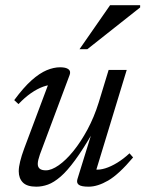

<svg xmlns="http://www.w3.org/2000/svg" viewBox="-20 -692 547 722"><path d="M271 -18 325.5 -194H329Q292 -130 262.2 -89.5Q232.5 -49 207.5 -27.5Q182.5 -6 160.5 2Q138.5 10 116.5 10Q81.5 10 66 -5.8Q50.5 -21.5 50.5 -48Q50.5 -64 55.8 -85.2Q61 -106.5 71 -133.5L168.5 -393.5L181.5 -373Q164.5 -374 142.2 -366Q120 -358 96.2 -341.5Q72.5 -325 49.5 -300.5L33.5 -315.5Q68.5 -363 98.5 -389.8Q128.5 -416.5 155.2 -427.8Q182 -439 206 -439Q227.5 -439 237.2 -431.8Q247 -424.5 242 -410.5L130 -111Q126.5 -100.5 124.2 -91.5Q122 -82.5 122 -75.5Q122 -64 129.2 -57.8Q136.5 -51.5 152.5 -51.5Q173.5 -51.5 200.8 -70.5Q228 -89.5 256 -124Q284 -158.5 309 -205Q334 -251.5 351 -306L388.5 -429H456.5L338 -40L338.5 -54.5Q354.5 -52.5 375.8 -59Q397 -65.5 420.8 -80Q444.5 -94.5 467 -115.5L480.5 -100Q427 -36.5 387 -13.2Q347 10 313.5 10Q286 10 276.5 3Q267 -4 271 -18ZM279 -507 394 -672.5H507V-664L308.5 -507Z"/></svg>

Font: Newsreader 20pt
Style: Italic
Weight: 400
Italic angle: -17°
Version: Version 1.003